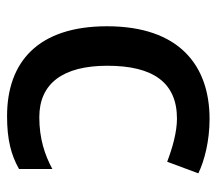

<svg xmlns="http://www.w3.org/2000/svg" viewBox="-54 -586 599 530"><g transform="rotate(90 245.0 -320.5)"><path d="M300 -41C365 -41 407 -52 446 -74V-166C407 -145 362 -130 303 -130C210 -130 161 -195 161 -318C161 -445 208 -510 307 -510C345 -510 389 -497 426 -483L458 -569C423 -586 368 -600 308 -600C160 -600 52 -516 52 -317C52 -126 151 -41 300 -41Z"/></g></svg>

Font: Noto Sans Tamil UI Medium
Style: Regular
Weight: 500
Designer: Jelle Bosma - Monotype Design Team
Foundry: Monotype Imaging Inc.
Version: Version 2.004